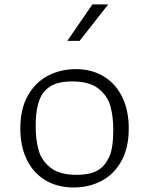

<svg xmlns="http://www.w3.org/2000/svg" viewBox="-20 -818 660 850"><path d="M70 -250Q70 -337 104 -396Q138 -455 193.8 -483.5Q249.5 -512 315.5 -512Q385.5 -512 438.5 -480.2Q491.5 -448.5 520.8 -389.2Q550 -330 550 -249Q550 -162.5 516.8 -103.8Q483.5 -45 428.2 -16.5Q373 12 306 12Q235 12 181.5 -19.8Q128 -51.5 99 -110.5Q70 -169.5 70 -250ZM421 -69Q446.5 -86.5 464 -124.5Q481.5 -162.5 481.5 -244.5Q481.5 -301.5 468.8 -347.8Q456 -394 415.8 -425.8Q375.5 -457.5 300 -457.5Q266.5 -457.5 241.5 -451.5Q216.5 -445.5 198 -432.5Q181.5 -421 168.8 -403.5Q156 -386 147 -350.5Q138 -315 138 -257.5Q138 -200 150.8 -153.8Q163.5 -107.5 203.5 -75.8Q243.5 -44 319 -44Q352 -44 377.5 -50.2Q403 -56.5 421 -69ZM332.5 -637 459 -798.5H389L278 -637Z"/></svg>

Font: Monaspace Argon Var ExtraLight
Style: Regular
Weight: 200
Designer: Riley Cran and the Lettermatic Team
Version: Version 1.200 (Monaspace Argon Var)